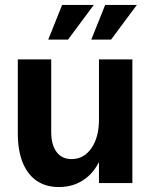

<svg xmlns="http://www.w3.org/2000/svg" viewBox="-20 -740 615 776"><path d="M52 -201V-500H187V-207Q187 -155 208.5 -126Q230 -97 269 -97Q319 -97 349.5 -141Q380 -185 380 -257L406 -207Q406 -141 382.5 -90.5Q359 -40 316.5 -12Q274 16 218 16Q165 16 128 -9.5Q91 -35 71.5 -83.5Q52 -132 52 -201ZM380 -500H515V0H380ZM231 -720H359L255 -580H175ZM405 -720H533L429 -580H349Z"/></svg>

Font: Uncut Sans Variable
Style: Regular
Weight: 400
Designer: Kasper Nordkvist
Foundry: UNCUT.wtf
Version: Version 1.303;Glyphs 3.1.2 (3151)